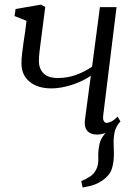

<svg xmlns="http://www.w3.org/2000/svg" viewBox="-20 -573 588 832"><path d="M338 239.5 332 212Q354.5 202 369.8 192.2Q385 182.5 394.5 166Q407.5 144 406 113Q404.5 82 411 51.5Q415.5 30.5 429.5 13Q443.5 -4.5 451.5 -15.5L501.5 -47Q482 -25 476.8 -0.8Q471.5 23.5 472.5 52.5Q473 64 473.2 75.2Q473.5 86.5 473.5 97Q473.5 131 464.5 158.8Q455.5 186.5 426 207.5Q410 219 390.8 226.5Q371.5 234 338 239.5ZM176 -542.5 161.5 -429.5Q159 -409.5 156 -387.5Q153 -365.5 150.8 -345.2Q148.5 -325 148.5 -308.5Q148.5 -276.5 168 -255.8Q187.5 -235 231.5 -235Q272 -235 309 -248.2Q346 -261.5 379 -284L413 -542H485L427.5 -75Q425 -56.5 429.8 -48.5Q434.5 -40.5 441 -40.5Q450.5 -40.5 462.8 -46.5Q475 -52.5 489.5 -67.5L502 -47Q496 -38.5 481.2 -25Q466.5 -11.5 445.5 -0.8Q424.5 10 400 10Q383 10 370.2 3.5Q357.5 -3 351.5 -17Q345.5 -31 348 -53L373.5 -244.5Q349.5 -228.5 320.5 -216.2Q291.5 -204 261 -197Q230.5 -190 202 -190Q143.5 -190 108.2 -219Q73 -248 73 -298Q73 -317 75.8 -341.8Q78.5 -366.5 82.2 -391.2Q86 -416 89 -435.5L95 -482.5L43 -503.5L47.5 -534L158 -553Z"/></svg>

Font: Merriweather 48pt Light
Style: Italic
Weight: 300
Italic angle: -7.8°
Version: Version 2.101